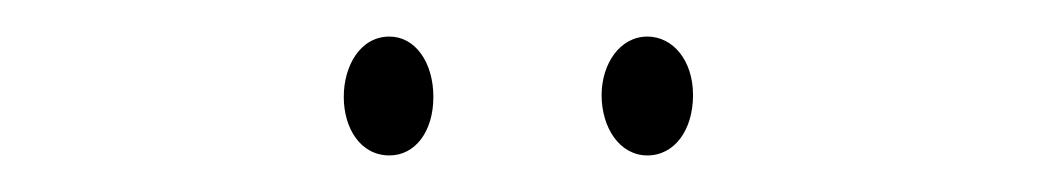

<svg xmlns="http://www.w3.org/2000/svg" viewBox="-20 -716 568 105"><path d="M168 -663C168 -646 177 -631 193 -631C207 -631 217 -644 217 -663C217 -682 207 -696 193 -696C177 -696 168 -680 168 -663ZM309 -664C309 -646 319 -631 334 -631C349 -631 359 -645 359 -664C359 -683 348 -696 334 -696C319 -696 309 -681 309 -664Z"/></svg>

Font: Noto Sans Devanagari UI ExtraCondensed Thin
Style: Regular
Weight: 100
Width: 2
Designer: Jelle Bosma - Monotype Design Team
Foundry: Monotype Imaging Inc.
Version: Version 2.004